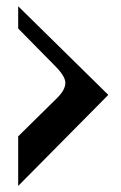

<svg xmlns="http://www.w3.org/2000/svg" viewBox="-20 -699 392 624"><path d="M39.1 -678.7 332 -390.6 39.1 -94.7V-255.9L166 -380.9Q192.4 -407.2 192.4 -429.7Q192.4 -451.2 159.2 -484.4L39.1 -606.4Z"/></svg>

Font: spinwerad
Style: Bold
Weight: 700
Width: 7
Version: Version 0.3